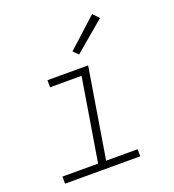

<svg xmlns="http://www.w3.org/2000/svg" viewBox="-137 -861 874 967"><g transform="rotate(-20 300.0 -378.0)"><path d="M46 0V-38H237L310 -482H141V-520H359L280 -38H449V0ZM335 -587 309 -613 466 -756 497 -724Z"/></g></svg>

Font: Iosevka SS04 XLt Ex Obl
Style: Regular
Weight: 200
Width: 7
Italic angle: -9°
Monospace: yes
Designer: Belleve Invis
Foundry: Belleve Invis
Version: Version 19.0.0; ttfautohint (v1.8.4)